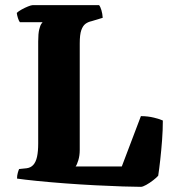

<svg xmlns="http://www.w3.org/2000/svg" viewBox="-20 -724 675 744"><path d="M526 0Q503 0 456 -1.5Q409 -3 350 -6Q291 -9 231.5 -13.5Q172 -18 122.5 -23Q73 -28 46 -32Q46 -44 49 -54.5Q52 -65 54 -69L83 -72Q99 -74 109 -85Q119 -96 123.5 -116.5Q128 -137 128 -168V-563Q128 -594 132 -610Q136 -626 140.5 -632Q145 -638 145 -638H57Q53 -643 49.5 -654Q46 -665 45 -674Q51 -680 63.5 -687Q76 -694 88.5 -699Q101 -704 106 -704H364Q369 -698 373 -684.5Q377 -671 378 -655L335 -642Q321 -639 311 -631.5Q301 -624 295 -607Q289 -590 289 -556V-143Q289 -121 283.5 -103Q278 -85 273 -79H452L526 -274Q553 -274 577 -268Q601 -262 611 -257Q611 -220 608 -180.5Q605 -141 601 -105Q597 -69 593 -43Q587 -36 573.5 -25.5Q560 -15 546.5 -7.5Q533 0 526 0Z"/></svg>

Font: Texturina 12pt ExtraBold
Style: Regular
Weight: 800
Designer: Guillermo Torres Carreño
Foundry: Omnibus-Type
Version: Version 1.002